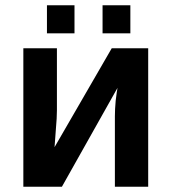

<svg xmlns="http://www.w3.org/2000/svg" viewBox="-20 -712 655 732"><path d="M69 -528H197V-291Q197 -263 193 -219L188 -151L406 -528H545V0H418V-269Q418 -294 421 -328Q426 -368 428 -377L216 0H69ZM477 -585H371V-692H477ZM264 -585H159V-692H264Z"/></svg>

Font: Libra Sans
Style: Bold
Weight: 700
Foundry: Context Ltd
Version: Version 1.000